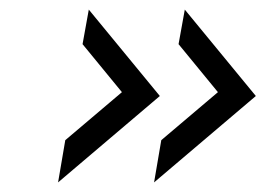

<svg xmlns="http://www.w3.org/2000/svg" viewBox="-20 -500 560 400"><path d="M165 -480 313 -300 101 -120 116 -208 234 -308 152 -408ZM365 -480 513 -300 301 -120 316 -208 434 -308 352 -408Z"/></svg>

Font: Gauge
Style: Oblique
Weight: 400
Italic angle: -80°
Designer: Daniel Pimley
Foundry: Daniel Pimley
Version: Version 2.0